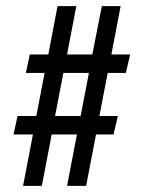

<svg xmlns="http://www.w3.org/2000/svg" viewBox="-20 -662 490 624"><path d="M230 -225H148L116 -58H55L87 -225H24L37 -285H98L125 -425H64L77 -485H137L167 -642H228L198 -485H280L311 -642H372L342 -485H403L389 -425H330L303 -285H363L349 -225H292L260 -58H198ZM159 -285H242L269 -425H186Z"/></svg>

Font: PT Sans Narrow
Style: Regular
Weight: 400
Width: 3
Designer: A.Korolkova, O.Umpeleva, V.Yefimov
Foundry: ParaType Ltd
Version: Version 2.003W OFL